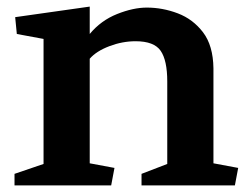

<svg xmlns="http://www.w3.org/2000/svg" viewBox="-20 -562 756 582"><path d="M31 -459 26 -510 252 -542V-459Q286 -500 335 -519.5Q384 -539 425 -539Q473 -539 519 -521.5Q565 -504 595.5 -464Q626 -424 627 -355V-67L702 -53L692 0H409V-35L487 -65V-315Q487 -379 467 -408Q447 -437 391 -437Q351 -437 311.5 -422Q272 -407 252 -384V-67L327 -53L317 0H24V-35L112 -65V-444Z"/></svg>

Font: Brawler
Style: Bold
Weight: 700
Designer: Oleg Frolov, Haley Fiege
Foundry: Oleg Frolov, Haley Fiege
Version: Version 1.101; ttfautohint (v1.8.3)